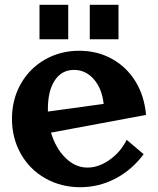

<svg xmlns="http://www.w3.org/2000/svg" viewBox="-20 -777 660 802"><path d="M30 -281Q30 -361 66.5 -426Q103 -491 167.5 -528Q232 -565 311 -565Q386 -565 447 -531.5Q508 -498 545.5 -437.5Q583 -377 590 -297L193 -223Q213 -157 254 -117Q295 -77 345 -77Q392 -77 438 -109.5Q484 -142 509 -193L580 -133Q531 -67 462 -31Q393 5 315 5Q235 5 169.5 -32Q104 -69 67 -134.5Q30 -200 30 -281ZM180 -311 413 -343Q406 -407 372 -446Q338 -485 289 -485Q238 -485 209 -441.5Q180 -398 180 -321ZM355 -757H475V-613H355ZM145 -757H265V-613H145Z"/></svg>

Font: Otomanopee One
Style: Regular
Weight: 400
Designer: Das Ende der Wildnis
Foundry: Gutenberg Labo
Version: Version 3.005